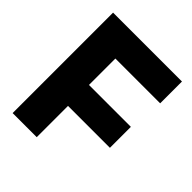

<svg xmlns="http://www.w3.org/2000/svg" viewBox="-194 -823 946 946"><g transform="rotate(45 279.0 -350.0)"><path d="M48 0V-700H528V-548H216V-364H508V-218H216V0Z"/></g></svg>

Font: Tektur
Style: Bold
Weight: 700
Designer: Adam Jagosz
Foundry: Adam Jagosz
Version: Version 1.005;gftools[0.9.30]